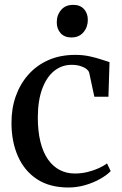

<svg xmlns="http://www.w3.org/2000/svg" viewBox="-20 -780 516 810"><path d="M268.5 11Q189.5 11 136.2 -24Q83 -59 55.8 -120.5Q28.5 -182 28.5 -260.5Q28 -321 46.2 -373.2Q64.5 -425.5 99.5 -465Q134.5 -504.5 184.2 -526.5Q234 -548.5 297.5 -548.5Q331 -548.5 359 -542.2Q387 -536 408.2 -528.8Q429.5 -521.5 442 -518L437.5 -372H378L356.5 -472.5Q354.5 -481 344.8 -488.8Q335 -496.5 319 -501.5Q303 -506.5 282 -506.5Q241.5 -506.5 209.5 -481.5Q177.5 -456.5 158.8 -407.2Q140 -358 139.5 -285.5Q139.5 -226.5 150.5 -182Q161.5 -137.5 182.2 -107.8Q203 -78 231.8 -63Q260.5 -48 295.5 -48Q323 -48 348.8 -54.2Q374.5 -60.5 396 -70.2Q417.5 -80 431.5 -90.5L447 -58Q431 -41.5 403 -25.5Q375 -9.5 340 0.8Q305 11 268.5 11ZM280.5 -622Q252 -622 235.8 -640Q219.5 -658 219.5 -686Q219.5 -716.5 237.8 -738Q256 -759.5 288.5 -759.5H289.5Q318 -759.5 334.2 -741.8Q350.5 -724 350.5 -696Q350.5 -665.5 332 -643.8Q313.5 -622 281.5 -622Z"/></svg>

Font: Merriweather 72pt
Style: Regular
Weight: 400
Version: Version 2.100